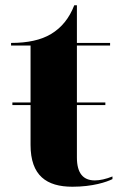

<svg xmlns="http://www.w3.org/2000/svg" viewBox="-20 -699 466 729"><path d="M255 10C332 10 385 -8 407 -19V-29C382 -19 359 -14 340 -14C296 -14 272 -41 272 -101V-300H380V-310H272V-526H398V-536H272V-679H262C243 -630 214 -594 174 -570C136 -547 85 -536 22 -536V-526H96V-310H27V-300H96V-149C96 -32 157 10 255 10Z"/></svg>

Font: Noto Serif Display ExtraBold
Style: Regular
Weight: 800
Designer: Monotype Design Team
Foundry: Monotype Imaging Inc.
Version: Version 2.009